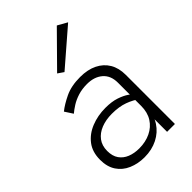

<svg xmlns="http://www.w3.org/2000/svg" viewBox="-218 -804 900 900"><g transform="rotate(-45 232.5 -354.0)"><path d="M87 -135Q87 -170 105 -194Q123 -218 154.5 -230.5Q186 -243 226 -243Q273 -243 307.5 -230.5Q342 -218 370 -197V-229Q362 -238 343.5 -251Q325 -264 295.5 -274Q266 -284 224 -284Q173 -284 129.5 -266.5Q86 -249 60 -215Q34 -181 34 -129Q34 -83 54.5 -52Q75 -21 111 -5.5Q147 10 190 10Q239 10 277.5 -9.5Q316 -29 338.5 -63.5Q361 -98 361 -142L349 -172Q349 -129 330 -99Q311 -69 277.5 -53Q244 -37 202 -37Q169 -37 143 -47.5Q117 -58 102 -79.5Q87 -101 87 -135ZM100 -369Q114 -381 134.5 -394Q155 -407 182 -415.5Q209 -424 242 -424Q290 -424 319.5 -398.5Q349 -373 349 -326V0H401V-326Q401 -371 382 -403Q363 -435 327.5 -452.5Q292 -470 242 -470Q183 -470 141.5 -450Q100 -430 74 -409ZM384 -691 336 -718 178 -558 207 -538Z"/></g></svg>

Font: Jost Light
Style: Regular
Weight: 300
Version: Version 3.710